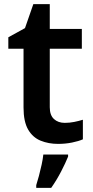

<svg xmlns="http://www.w3.org/2000/svg" viewBox="-20 -681 446 922"><path d="M291 -91Q314 -91 336.5 -95.5Q359 -100 378 -106V-12Q358 -3 326 3.5Q294 10 259 10Q213 10 175 -5.5Q137 -21 115 -59Q93 -97 93 -165V-447H20V-502L100 -546L140 -661H219V-542H373V-447H219V-166Q219 -128 239 -109.5Q259 -91 291 -91ZM307 71Q295 101 273.5 142.5Q252 184 226 221H154V208Q160 190 167 163.5Q174 137 180 109.5Q186 82 188 61H307Z"/></svg>

Font: Noto Sans Ethiopic SemiBold
Style: Regular
Weight: 600
Designer: Monotype Design Team
Foundry: Monotype Imaging Inc.
Version: Version 2.102; ttfautohint (v1.8.4.7-5d5b)